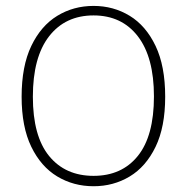

<svg xmlns="http://www.w3.org/2000/svg" viewBox="-20 -636 648 666"><path d="M304.5 10Q235 10 178.5 -24Q122 -58 88.5 -127Q55 -196 55 -300.5Q55 -406.5 88.5 -476.5Q122 -546.5 178.5 -581Q235 -615.5 304.5 -615.5Q373.5 -615.5 429.8 -581.2Q486 -547 519.5 -477Q553 -407 553 -300.5Q553 -195.5 519.5 -126.5Q486 -57.5 429.8 -23.8Q373.5 10 304.5 10ZM304.5 -26Q402.5 -26 458.2 -95.2Q514 -164.5 514 -301.5Q514 -437.5 458.2 -510Q402.5 -582.5 304.5 -582.5Q206.5 -582.5 150.2 -510Q94 -437.5 94 -300.5Q94 -164 150.2 -95Q206.5 -26 304.5 -26Z"/></svg>

Font: Karla ExtraLight
Style: Regular
Weight: 250
Designer: Jonathan Pinhorn
Version: Version 2.004;gftools[0.9.33]